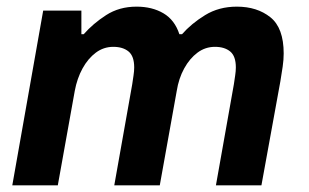

<svg xmlns="http://www.w3.org/2000/svg" viewBox="-20 -558 929 578"><path d="M17 0 110 -526H225V-455H232Q260 -487 299.5 -512.5Q339 -538 391 -538Q438 -538 472 -518Q506 -498 520 -455H528Q556 -487 597.5 -512.5Q639 -538 693 -538Q754 -538 794 -506Q834 -474 834 -397Q834 -378 831 -357.5Q828 -337 824 -313L767 0H630L684 -304Q686 -318 688 -331Q690 -344 690 -355Q690 -389 673 -403Q656 -417 627 -417Q598 -417 574.5 -399.5Q551 -382 534.5 -352Q518 -322 512 -284L461 0H324L378 -304Q380 -318 382 -331Q384 -344 384 -355Q384 -389 367 -403Q350 -417 321 -417Q292 -417 268.5 -399.5Q245 -382 228.5 -352Q212 -322 205 -284L154 0Z"/></svg>

Font: Archivo VF Beta
Style: Italic
Weight: 400
Italic angle: -10°
Designer: Hector Gatti
Foundry: Omnibus-Type
Version: Version 1.002